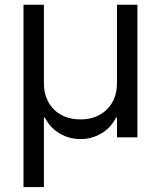

<svg xmlns="http://www.w3.org/2000/svg" viewBox="-20 -565 662 790"><path d="M76.7 204.6V-545.4H160.6V-223.1Q160.6 -178.7 179.2 -145Q197.8 -111.3 231.7 -92.5Q265.6 -73.7 311 -73.7Q356.4 -73.7 390.4 -92.8Q424.3 -111.8 442.9 -145.5Q461.4 -179.2 461.4 -223.1V-545.4H545.4V0H461.4V-81.1H457.5Q435.5 -38.1 396 -15.4Q356.4 7.3 311 7.3Q265.6 7.3 226.3 -15.4Q187 -38.1 164.6 -81.1H160.6V204.6Z"/></svg>

Font: Sahel VF Regular
Style: Regular
Weight: 400
Foundry: Saber Rastikerdar (saber.rastikerdar@gmail.com)
Version: Version 3.4.0